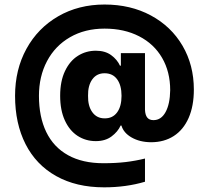

<svg xmlns="http://www.w3.org/2000/svg" viewBox="-20 -718 914 840"><path d="M243.2 -298.8Q243.2 -362.8 264.4 -407.2Q285.6 -451.7 321 -473.9Q356.4 -496.1 399.4 -496.1Q439.9 -496.1 466.3 -476.8Q492.7 -457.5 504.9 -430.7H508.8V-485.4H614.3V-238.3Q615.2 -214.8 624.3 -203.6Q633.3 -192.4 651.4 -192.4Q685.1 -192.4 704.3 -227.5Q723.6 -262.7 724.6 -323.2Q724.6 -403.8 689.2 -464.8Q653.8 -525.9 588.6 -559.3Q523.4 -592.8 437.5 -592.8Q351.6 -592.8 286.4 -555.2Q221.2 -517.6 185.8 -450.7Q150.4 -383.8 150.4 -298.8Q150.4 -206.5 182.4 -140.4Q214.4 -74.2 277.6 -39.1Q340.8 -3.9 432.6 -3.9Q485.8 -3.9 529.5 -9Q573.2 -14.2 614.3 -24.4V77.1Q531.7 101.6 435.5 101.6Q313.5 101.6 225.6 52.2Q137.7 2.9 91.8 -87.4Q45.9 -177.7 45.9 -298.8Q45.9 -413.6 95.7 -504.4Q145.5 -595.2 234.6 -646.7Q323.7 -698.2 437.5 -698.2Q551.3 -698.2 640.1 -650.4Q729 -602.5 778.6 -517.8Q828.1 -433.1 828.1 -326.2Q828.1 -253.9 805.2 -201.9Q782.2 -149.9 740 -122.8Q697.8 -95.7 640.6 -95.7Q591.3 -96.2 555.9 -116.5Q520.5 -136.7 511.2 -168.9H507.8Q495.6 -141.6 468 -121.1Q440.4 -100.6 399.4 -100.6Q355 -100.6 319.6 -123.5Q284.2 -146.5 263.7 -191.2Q243.2 -235.8 243.2 -298.8ZM511.7 -298.8Q511.7 -344.7 492.4 -371.1Q473.1 -397.5 437.5 -397.5Q402.8 -397.5 383.5 -370.4Q364.3 -343.3 365.2 -298.8Q364.3 -254.4 383.8 -227.3Q403.3 -200.2 437.5 -200.2Q472.7 -199.7 492.2 -226.1Q511.7 -252.4 511.7 -298.8Z"/></svg>

Font: Pretendard Std
Style: Bold
Weight: 700
Designer: Base glyphs from Inter by Rasmus Andersson; Hangeul glyphs from Noto Sans CJK(Source Han Sans) by Jang Soo-young and Kan
Foundry: Kil Hyung-jin
Version: Version 1.309